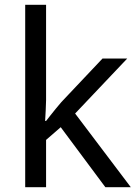

<svg xmlns="http://www.w3.org/2000/svg" viewBox="-20 -780 574 800"><path d="M172 -363Q172 -347 170.5 -321Q169 -295 168 -276H172Q178 -284 190 -299Q202 -314 214.5 -329.5Q227 -345 236 -355L407 -536H510L293 -307L525 0H419L233 -250L172 -197V0H85V-760H172Z"/></svg>

Font: Noto Sans Kaithi
Style: Regular
Weight: 400
Designer: Monotype Design Team
Foundry: Monotype Imaging Inc.
Version: Version 2.005; ttfautohint (v1.8.4.7-5d5b)